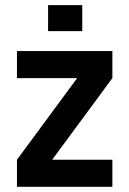

<svg xmlns="http://www.w3.org/2000/svg" viewBox="-20 -715 494 735"><path d="M410.2 -416 179.7 -103.5H410.2V0H44.9V-103.5L275.4 -416H44.9V-519.5H410.2ZM164.1 -695.3H294.9V-595.7H164.1Z"/></svg>

Font: DINish
Style: Bold
Weight: 700
Designer: Bert Driehuis
Foundry: Playbeing
Version: Version 3.008; git-95204e4c-release